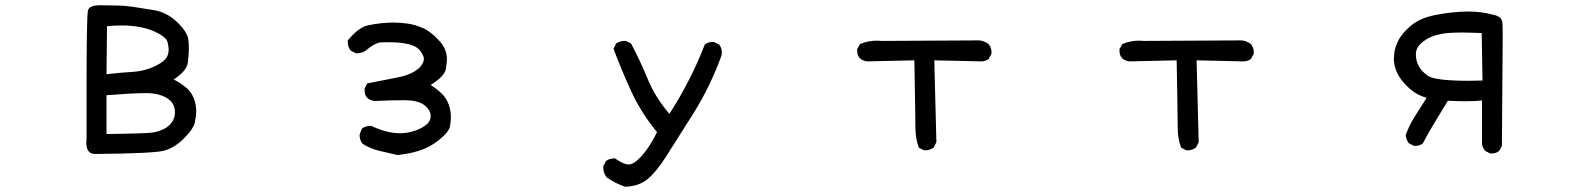

<svg xmlns="http://www.w3.org/2000/svg" viewBox="-20 -583 6040 732"><path d="M343 4Q309 4 309 -39L310 -51V-237Q310 -524 315.5 -543.5Q321 -563 362 -563Q403 -562 427.5 -562Q452 -562 487 -557Q522 -552 569 -544Q616 -536 655 -499Q694 -462 698 -432Q700 -417 700 -398Q700 -379 696.5 -346Q693 -313 642 -280Q669 -267 693 -246Q728 -213 728 -158Q728 -143 723 -117.5Q718 -92 681 -55Q644 -18 603 -8Q562 2 343 4ZM386 -72Q538 -74 563.5 -78Q589 -82 612 -95Q647 -118 647 -155Q647 -185 626 -202Q595 -228 536 -228Q488 -228 386 -220ZM386 -300Q437 -306 485.5 -309Q534 -312 575 -333Q608 -349 617 -367Q623 -379 623 -394Q623 -402 619.5 -420Q616 -438 585 -455Q529 -486 443 -486Q417 -486 388 -483Z M1495 8Q1460 0 1426 -8Q1392 -16 1362 -35Q1351 -50 1351 -67Q1351 -72 1360 -93Q1373 -103 1392 -103H1396Q1454 -75 1505 -75Q1534 -75 1563 -85Q1622 -106 1622 -140Q1622 -165 1594 -185Q1569 -201 1520 -201Q1482 -201 1407 -198Q1370 -203 1370 -239V-245L1380 -265Q1438 -276 1497 -288Q1556 -300 1582 -328Q1596 -343 1596 -359Q1596 -371 1581 -391Q1556 -422 1462 -422Q1457 -422 1434 -421.5Q1411 -421 1374 -390Q1360 -380 1343 -380H1337L1317 -390Q1306 -403 1306 -423V-429Q1347 -478 1381 -486Q1432 -497 1481 -497Q1506 -497 1534.5 -493Q1563 -489 1593.5 -475.5Q1624 -462 1657 -425Q1684 -394 1684 -357Q1684 -349 1680 -321Q1676 -293 1622 -259Q1653 -239 1671 -219Q1699 -185 1699 -134Q1699 -122 1695.5 -101.5Q1692 -81 1657 -52Q1622 -23 1581 -9.5Q1540 4 1495 8Z M2364 129Q2327 117 2294 94Q2280 78 2280 56V51L2290 31Q2303 21 2322 21H2325Q2357 44 2377 44Q2397 44 2426.5 11.5Q2456 -21 2485 -79Q2423 -155 2386 -236Q2349 -317 2319 -397L2329 -417Q2343 -427 2360 -427H2366L2386 -417Q2421 -351 2449.5 -281.5Q2478 -212 2532 -149Q2613 -274 2667 -413Q2679 -423 2696 -423H2702L2722 -413Q2732 -400 2732 -383L2731 -372Q2688 -253 2622 -148Q2556 -43 2518 16Q2480 75 2447.5 101Q2415 127 2364 129Z M3509 -10H3503L3483 -20Q3470 -55 3470 -96.5Q3470 -138 3466 -353L3286 -349Q3248 -354 3248 -390V-396L3259 -415Q3289 -428 3323 -428L3341 -427L3714 -429Q3733 -427 3749 -415Q3760 -401 3760 -384V-378L3749 -358Q3737 -349 3720 -349L3542 -353L3550 -41L3540 -21Q3526 -10 3509 -10Z M4509 -10H4503L4483 -20Q4470 -55 4470 -96.5Q4470 -138 4466 -353L4286 -349Q4248 -354 4248 -390V-396L4259 -415Q4289 -428 4323 -428L4341 -427L4714 -429Q4733 -427 4749 -415Q4760 -401 4760 -384V-378L4749 -358Q4737 -349 4720 -349L4542 -353L4550 -41L4540 -21Q4526 -10 4509 -10Z M5667 2H5661L5642 -8Q5632 -20 5630 -35V-200Q5603 -197 5567 -197Q5537 -197 5500 -199Q5470 -149 5447.5 -112.5Q5425 -76 5405 -37Q5394 -27 5376 -27H5370L5351 -37Q5341 -51 5339 -68Q5353 -106 5375 -140.5Q5397 -175 5419 -210Q5378 -222 5349 -250Q5295 -300 5294 -358Q5294 -363 5296 -382Q5298 -401 5310.5 -427.5Q5323 -454 5358.5 -484.5Q5394 -515 5455.5 -526.5Q5517 -538 5571 -539H5579Q5627 -539 5672 -527Q5705 -521 5708 -497Q5709 -489 5709 -434L5706 -27L5696 -8Q5685 2 5667 2ZM5581 -275 5632 -276 5629 -457Q5575 -459 5553 -459Q5532 -459 5505.5 -457.5Q5479 -456 5449 -447Q5419 -438 5395 -415Q5378 -399 5378 -376Q5378 -325 5424 -294Q5451 -275 5581 -275Z"/></svg>

Font: Xiaolai SC
Style: Regular
Weight: 400
Designer: Nozomi Seto 瀬戸のぞみ
Version: Version 3.11;December 4, 2020;FontCreator 13.0.0.2613 64-bit